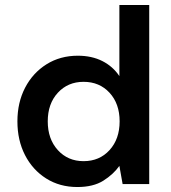

<svg xmlns="http://www.w3.org/2000/svg" viewBox="-20 -740 686 772"><path d="M291 12Q220 12 165.5 -22.5Q111 -57 80.5 -116.5Q50 -176 50 -252Q50 -328 81 -387.5Q112 -447 167 -481.5Q222 -516 293 -516Q349 -516 391.5 -494.5Q434 -473 460 -434V-720H580V0H473L460 -73Q436 -39 395.5 -13.5Q355 12 291 12ZM316 -92Q380 -92 420.5 -136.5Q461 -181 461 -252Q461 -323 420.5 -367Q380 -411 316 -411Q253 -411 212.5 -367Q172 -323 172 -252Q172 -181 212.5 -136.5Q253 -92 316 -92Z"/></svg>

Font: DM Sans SemiBold
Style: Regular
Weight: 600
Designer: Colophon Foundry, Jonny Pinhorn
Foundry: Colophon Foundry
Version: Version 4.004; ttfautohint (v1.8.4.7-5d5b)